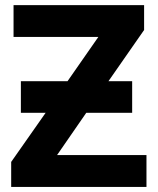

<svg xmlns="http://www.w3.org/2000/svg" viewBox="-20 -734 619 754"><path d="M62 -415H245.1L366.2 -588.9H33.2V-713.9H545.9V-616.2L405.8 -415H499V-291H318.8L204.1 -125H555.2V0H23.9V-98.1L159.2 -291H62Z"/></svg>

Font: Open Sans
Style: Bold
Weight: 700
Designer: Monotype Design Team
Foundry: Monotype Imaging Inc.
Version: Version 3.000; ttfautohint (v1.8.4)